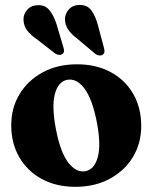

<svg xmlns="http://www.w3.org/2000/svg" viewBox="-20 -728 604 760"><path d="M285 -473.5Q361 -473.5 418.2 -442.5Q475.5 -411.5 507.2 -356.5Q539 -301.5 539 -229.5Q539 -160.5 506 -106.2Q473 -52 414.2 -20.2Q355.5 11.5 278.5 11.5Q202.5 11.5 145.5 -19.5Q88.5 -50.5 56.5 -105.5Q24.5 -160.5 24.5 -232.5Q24.5 -301 57.5 -355.5Q90.5 -410 149.2 -441.8Q208 -473.5 285 -473.5ZM319 -50.5Q354 -57.5 367.2 -106.8Q380.5 -156 363 -246Q345 -337 314 -378Q283 -419 245.5 -412Q210.5 -405 197.2 -356Q184 -307 201.5 -216Q219 -125 250.5 -84.2Q282 -43.5 319 -50.5ZM367 -630.5 391 -540.5Q393.5 -531.5 393.5 -524.2Q393.5 -517 387 -512Q381 -507.5 372.8 -508.5Q364.5 -509.5 357 -515L287 -574Q262 -592.5 249.8 -611Q237.5 -629.5 237 -653Q237.5 -674.5 253.2 -691.5Q269 -708.5 296 -708.5Q325.5 -708.5 341.5 -687Q357.5 -665.5 367 -630.5ZM203.5 -633 230 -544Q233 -535 233.5 -527.8Q234 -520.5 228 -515Q222 -510 213.8 -510.8Q205.5 -511.5 198 -516.5L126 -572.5Q100.5 -590 87.2 -607.8Q74 -625.5 73 -649.5Q72 -670.5 87 -688.5Q102 -706.5 129 -707.5Q158 -709 175.2 -688.2Q192.5 -667.5 203.5 -633Z"/></svg>

Font: Fraunces 72pt Soft
Style: Bold
Weight: 700
Version: Version 1.000;[b76b70a41]